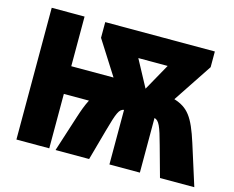

<svg xmlns="http://www.w3.org/2000/svg" viewBox="-99 -859 1227 1005"><g transform="rotate(15 514.0 -357.0)"><path d="M948 -714H354V-629L471 -445H242V-714H64V0H242V-295H378C362 -264 351 -233 340 -199L276 0H458L504 -166C533 -270 542 -291 568 -296V0H733V-296C758 -290 770 -262 796 -166L842 0H1028L958 -221C916 -353 884 -394 808 -418L948 -629ZM729 -577 648 -432 570 -577Z"/></g></svg>

Font: Noto Sans Condensed Black
Style: Regular
Weight: 900
Width: 3
Designer: Monotype Design Team
Foundry: Monotype Imaging Inc.
Version: Version 2.013